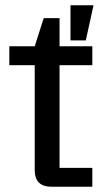

<svg xmlns="http://www.w3.org/2000/svg" viewBox="-20 -710 405 730"><path d="M175.4 0Q112 0 112 -63.8V-534L146.2 -641H206.4V-71.8H331V0ZM15.4 -462.2V-534H331V-462.2ZM248 -556.4V-690H335.6L306.2 -556.4Z"/></svg>

Font: Mozilla Headline ExtraLight
Style: Regular
Weight: 200
Designer: Studio DRAMA
Foundry: Studio DRAMA
Version: Version 1.000